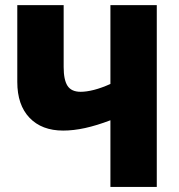

<svg xmlns="http://www.w3.org/2000/svg" viewBox="-20 -734 704 754"><path d="M595.7 0H413.6V-261.7Q359.9 -241.2 314.2 -231.2Q268.6 -221.2 228 -221.2Q144 -221.2 95.9 -271.5Q47.9 -321.8 47.9 -412.1V-713.9H230V-470.7Q230 -420.4 245.1 -397Q260.3 -373.5 296.9 -373.5Q319.8 -373.5 349.4 -381.1Q378.9 -388.7 413.6 -404.3V-713.9H595.7Z"/></svg>

Font: Open Sans SemiCondensed ExtraBold
Style: Regular
Weight: 800
Width: 4
Designer: Monotype Design Team
Foundry: Monotype Imaging Inc.
Version: Version 3.000